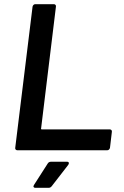

<svg xmlns="http://www.w3.org/2000/svg" viewBox="-20 -720 593 920"><path d="M53 -12 136 -688Q137 -693 140.5 -696.5Q144 -700 149 -700H238Q243 -700 246 -696.5Q249 -693 248 -688L177 -105Q175 -100 181 -100H506Q511 -100 514 -96.5Q517 -93 516 -88L507 -12Q506 -7 502.5 -3.5Q499 0 494 0H63Q58 0 55 -3.5Q52 -7 53 -12ZM143 166 209 63Q214 55 225 55H301Q310 55 310 62Q310 65 307 70L228 172Q222 180 213 180H149Q143 180 141 176Q139 172 143 166Z"/></svg>

Font: Barlow SemiBold
Style: Italic
Weight: 600
Italic angle: -7°
Designer: Jeremy Tribby
Foundry: Tribby Type
Version: Version 1.408